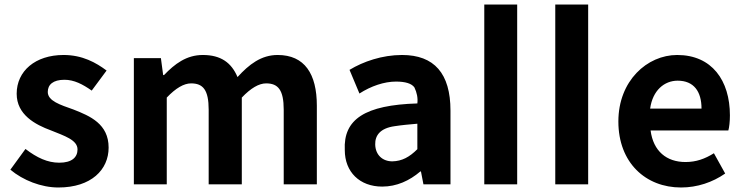

<svg xmlns="http://www.w3.org/2000/svg" viewBox="-20 -818 3301 852"><path d="M239 14C385 14 462 -65 462 -163C462 -268 380 -303 306 -332C247 -353 192 -370 192 -410C192 -442 215 -464 266 -464C309 -464 347 -444 387 -416L453 -505C406 -540 346 -574 262 -574C137 -574 54 -503 54 -402C54 -309 136 -265 207 -239C266 -215 324 -197 324 -155C324 -120 299 -96 243 -96C191 -96 144 -118 93 -157L26 -65C82 -18 163 14 239 14Z M694 -560H574V0H720V-385C760 -427 796 -448 828 -448C881 -448 906 -419 906 -331V0H1053V-385C1093 -427 1129 -448 1161 -448C1214 -448 1239 -419 1239 -331V0H1386V-349C1386 -490 1332 -574 1212 -574C1139 -574 1085 -532 1034 -476C1007 -540 960 -574 880 -574C807 -574 755 -534 708 -485H704Z M1676 10C1740 10 1797 -16 1845 -57H1848L1859 0H1979V-327C1979 -492 1907 -574 1764 -574C1676 -574 1592 -545 1531 -508L1575 -403C1626 -436 1685 -456 1737 -456C1780 -456 1807 -447 1819 -430C1830 -407 1835 -383 1832 -359C1600 -352 1503 -289 1510 -152C1510 -55 1576 10 1676 10ZM1721 -102C1678 -102 1646 -130 1645 -177C1644 -217 1667 -249 1731 -258C1763 -263 1797 -266 1832 -269V-156C1797 -121 1764 -103 1721 -102Z M2129 -798V0H2275V-798Z M2444 -798V0H2590V-798Z M3002 14C3074 14 3142 -9 3198 -48L3148 -138C3108 -113 3069 -99 3022 -99C2938 -99 2879 -147 2867 -239H3212C3216 -252 3219 -279 3219 -306C3219 -461 3139 -574 2985 -574C2852 -574 2724 -460 2724 -279C2724 -95 2846 14 3002 14ZM3093 -336H2865C2876 -417 2928 -460 2987 -460C3059 -460 3093 -412 3093 -336Z"/></svg>

Font: Bithumb Trading Sans Bold
Style: Bold
Weight: 700
Designer: Ham Hyungwon
Foundry: Bithumb
Version: Version 0.500;FEAKit 1.0